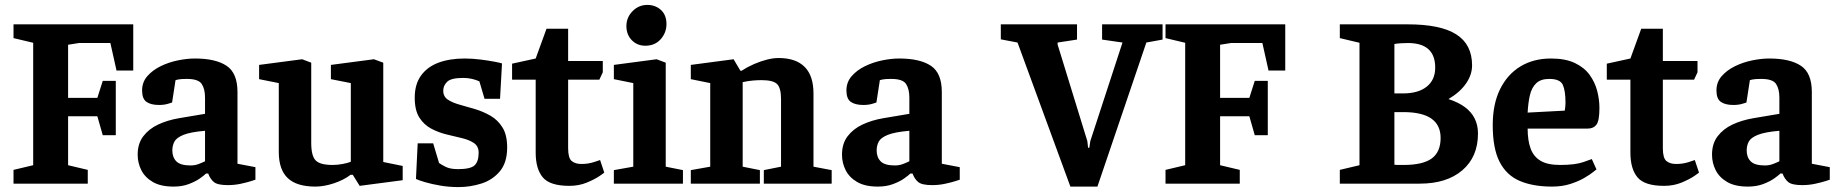

<svg xmlns="http://www.w3.org/2000/svg" viewBox="-20 -747 7471 781"><path d="M35 -56 115 -75V-573L35 -592V-648H522V-460H454L429 -572H301L257 -565V-349H376L398 -418H451V-197H398L376 -274H257V-75L337 -56V0H35Z M686 12Q634 12 602 -6.5Q570 -25 555 -54.5Q540 -84 540 -118Q540 -163 563 -193Q586 -223 623.5 -240.5Q661 -258 707 -266L814 -284V-350Q814 -385 800.5 -405.5Q787 -426 740 -426Q714 -426 704 -423.5Q694 -421 694 -421L680 -330Q680 -330 664 -325Q648 -320 627 -320Q594 -320 576 -332.5Q558 -345 558 -379Q558 -413 579.5 -437.5Q601 -462 634 -478Q667 -494 704 -501.5Q741 -509 773 -509Q857 -509 901.5 -479.5Q946 -450 946 -373V-81L1019 -67V-16Q1019 -16 1002 -10.5Q985 -5 959.5 0.5Q934 6 907 6Q865 6 850 -6.5Q835 -19 827 -41H818Q811 -34 793.5 -21.5Q776 -9 748.5 1.5Q721 12 686 12ZM755 -74Q773 -74 788.5 -80Q804 -86 814 -91V-215Q755 -210 726.5 -198.5Q698 -187 689.5 -171Q681 -155 681 -135Q681 -107 697.5 -90.5Q714 -74 755 -74Z M1263 12Q1187 12 1150.5 -22.5Q1114 -57 1114 -129V-409L1034 -425V-483L1209 -506L1246 -492V-166Q1246 -113 1264 -94.5Q1282 -76 1333 -76Q1353 -76 1374 -80Q1395 -84 1407 -89V-409L1326 -425V-483L1501 -506L1539 -492V-88L1618 -72V-14L1443 9L1415 -36H1406Q1379 -15 1338.5 -1.5Q1298 12 1263 12Z M1679 -164H1742L1766 -84Q1774 -78 1792.5 -68.5Q1811 -59 1843 -59Q1894 -59 1910.5 -74.5Q1927 -90 1927 -126Q1927 -152 1908 -165Q1889 -178 1859.5 -185Q1830 -192 1797 -200Q1764 -208 1734.5 -223.5Q1705 -239 1686 -268.5Q1667 -298 1667 -350Q1667 -404 1692.5 -439.5Q1718 -475 1763.5 -492Q1809 -509 1870 -509Q1901 -509 1933 -505Q1965 -501 1989 -496.5Q2013 -492 2022 -489L2014 -345H1951L1930 -416Q1930 -416 1921.5 -419.5Q1913 -423 1898 -426.5Q1883 -430 1864 -430Q1815 -430 1799 -414.5Q1783 -399 1783 -378Q1783 -354 1802 -341.5Q1821 -329 1850.5 -321Q1880 -313 1913 -303Q1946 -293 1975.5 -276Q2005 -259 2024 -228.5Q2043 -198 2043 -147Q2043 -86 2013.5 -50.5Q1984 -15 1938.5 -0.5Q1893 14 1845 14Q1807 14 1771.5 8Q1736 2 1709 -6Q1682 -14 1672 -19Z M2159 -423H2063V-488L2159 -509L2203 -630H2291V-499H2432V-453L2418 -423H2291V-144Q2291 -104 2305.5 -92Q2320 -80 2345 -80Q2373 -80 2397 -88Q2421 -96 2421 -96L2438 -45Q2439 -45 2419.5 -31.5Q2400 -18 2367.5 -4.5Q2335 9 2296 9Q2217 9 2188 -25.5Q2159 -60 2159 -126Z M2477 -55 2556 -69V-409L2477 -425V-483L2651 -506L2688 -492V-69L2758 -55V0H2477ZM2605 -561Q2572 -561 2550 -583.5Q2528 -606 2528 -641Q2528 -676 2553 -701.5Q2578 -727 2613 -727Q2646 -727 2668.5 -706.5Q2691 -686 2691 -649Q2691 -614 2667.5 -587.5Q2644 -561 2605 -561Z M2790 0V-55L2869 -69V-409L2790 -425V-483L2964 -506L2992 -459H2996Q3021 -475 3047.5 -486.5Q3074 -498 3099.5 -504.5Q3125 -511 3147 -511Q3217 -511 3253 -475Q3289 -439 3289 -367V-69L3363 -55V0H3087V-55L3157 -69V-344Q3157 -389 3141 -405Q3125 -421 3078 -421Q3062 -421 3043.5 -419.5Q3025 -418 3001 -413V-69L3071 -55V0Z M3551 12Q3499 12 3467 -6.5Q3435 -25 3420 -54.5Q3405 -84 3405 -118Q3405 -163 3428 -193Q3451 -223 3488.5 -240.5Q3526 -258 3572 -266L3679 -284V-350Q3679 -385 3665.5 -405.5Q3652 -426 3605 -426Q3579 -426 3569 -423.5Q3559 -421 3559 -421L3545 -330Q3545 -330 3529 -325Q3513 -320 3492 -320Q3459 -320 3441 -332.5Q3423 -345 3423 -379Q3423 -413 3444.5 -437.5Q3466 -462 3499 -478Q3532 -494 3569 -501.5Q3606 -509 3638 -509Q3722 -509 3766.5 -479.5Q3811 -450 3811 -373V-81L3884 -67V-16Q3884 -16 3867 -10.5Q3850 -5 3824.5 0.5Q3799 6 3772 6Q3730 6 3715 -6.5Q3700 -19 3692 -41H3683Q3676 -34 3658.5 -21.5Q3641 -9 3613.5 1.5Q3586 12 3551 12ZM3620 -74Q3638 -74 3653.5 -80Q3669 -86 3679 -91V-215Q3620 -210 3591.5 -198.5Q3563 -187 3554.5 -171Q3546 -155 3546 -135Q3546 -107 3562.5 -90.5Q3579 -74 3620 -74Z M4334 12 4119 -574 4051 -587V-648H4361V-586L4282 -574V-566L4403 -173L4406 -146H4411L4415 -173L4546 -574L4463 -586V-648H4709V-586L4643 -574L4444 12Z M4721 -56 4801 -75V-573L4721 -592V-648H5208V-460H5140L5115 -572H4987L4943 -565V-349H5062L5084 -418H5137V-197H5084L5062 -274H4943V-75L5023 -56V0H4721Z M5430 0V-56L5510 -75V-573L5430 -592V-648H5706Q5840 -648 5904 -607Q5968 -566 5968 -481Q5968 -443 5943.5 -407.5Q5919 -372 5872 -344Q5912 -331 5938.5 -311.5Q5965 -292 5978.5 -265Q5992 -238 5992 -204Q5992 -109 5928.5 -54.5Q5865 0 5755 0ZM5689 -76Q5768 -76 5804 -102.5Q5840 -129 5840 -186Q5840 -238 5802.5 -264.5Q5765 -291 5688 -291H5652V-77Q5657 -76 5664 -76Q5671 -76 5689 -76ZM5652 -367H5687Q5749 -367 5783.5 -394.5Q5818 -422 5818 -472Q5818 -572 5707 -572Q5693 -572 5678 -571Q5663 -570 5652 -568Z M6293 12Q6216 12 6162 -11Q6108 -34 6080 -88.5Q6052 -143 6052 -238Q6052 -324 6082 -384.5Q6112 -445 6165 -477Q6218 -509 6289 -509Q6348 -509 6386.5 -490.5Q6425 -472 6446.5 -442Q6468 -412 6477 -377Q6486 -342 6486 -308Q6486 -256 6474 -240Q6462 -224 6439 -224H6194Q6194 -176 6206 -143Q6218 -110 6246.5 -93Q6275 -76 6326 -76Q6388 -76 6421.5 -88Q6455 -100 6455 -100L6474 -58Q6474 -58 6461 -47.5Q6448 -37 6424 -23Q6400 -9 6367 1.5Q6334 12 6293 12ZM6194 -289 6345 -297Q6348 -315 6348 -329Q6348 -378 6337 -402Q6326 -426 6282 -426Q6247 -426 6228.5 -408Q6210 -390 6203 -359Q6196 -328 6194 -289Z M6612 -423H6516V-488L6612 -509L6656 -630H6744V-499H6885V-453L6871 -423H6744V-144Q6744 -104 6758.5 -92Q6773 -80 6798 -80Q6826 -80 6850 -88Q6874 -96 6874 -96L6891 -45Q6892 -45 6872.5 -31.5Q6853 -18 6820.5 -4.5Q6788 9 6749 9Q6670 9 6641 -25.5Q6612 -60 6612 -126Z M7090 12Q7038 12 7006 -6.5Q6974 -25 6959 -54.5Q6944 -84 6944 -118Q6944 -163 6967 -193Q6990 -223 7027.5 -240.5Q7065 -258 7111 -266L7218 -284V-350Q7218 -385 7204.5 -405.5Q7191 -426 7144 -426Q7118 -426 7108 -423.5Q7098 -421 7098 -421L7084 -330Q7084 -330 7068 -325Q7052 -320 7031 -320Q6998 -320 6980 -332.5Q6962 -345 6962 -379Q6962 -413 6983.5 -437.5Q7005 -462 7038 -478Q7071 -494 7108 -501.5Q7145 -509 7177 -509Q7261 -509 7305.5 -479.5Q7350 -450 7350 -373V-81L7423 -67V-16Q7423 -16 7406 -10.5Q7389 -5 7363.5 0.5Q7338 6 7311 6Q7269 6 7254 -6.5Q7239 -19 7231 -41H7222Q7215 -34 7197.5 -21.5Q7180 -9 7152.5 1.5Q7125 12 7090 12ZM7159 -74Q7177 -74 7192.5 -80Q7208 -86 7218 -91V-215Q7159 -210 7130.5 -198.5Q7102 -187 7093.5 -171Q7085 -155 7085 -135Q7085 -107 7101.5 -90.5Q7118 -74 7159 -74Z"/></svg>

Font: Faustina VF Beta
Style: Regular
Weight: 400
Designer: Alfonso Garcia
Foundry: Omnibus-Type
Version: Version 1.006